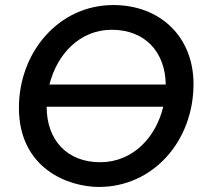

<svg xmlns="http://www.w3.org/2000/svg" viewBox="-20 -731 811 761"><path d="M372 10C588 10 747 -173 747 -398C747 -585 615 -711 429 -711C212 -711 55 -523 55 -304C55 -62 252 10 372 10ZM377 -88C247 -88 165 -175 165 -307V-308H627C598 -186 506 -88 377 -88ZM176 -396C206 -516 296 -613 423 -613C555 -613 635 -525 637 -396Z"/></svg>

Font: Fixel Display 20240404 Medium
Style: Italic
Weight: 500
Italic angle: -10°
Designer: AlfaBravo + MacPaw
Foundry: Kyrylo Tkachov, Marchela Mozhyna, Serhii Makarenko, Maria Weinstein, Zakhar Kryvoshyya
Version: Version 1.211;Glyphs 3.2 (3225)